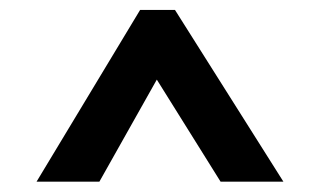

<svg xmlns="http://www.w3.org/2000/svg" viewBox="-20 -674 636 382"><path d="M52.7 -312.5 258.8 -654.3H328.1L543.9 -312.5H418.9L292 -515.6L177.7 -312.5Z"/></svg>

Font: Sen
Style: Bold
Weight: 700
Designer: Kosal Sen, Philatype
Foundry: Philatype
Version: Version 2.000;gftools[0.9.31]